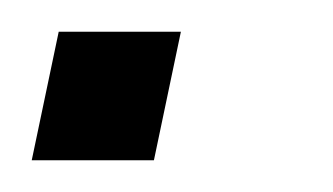

<svg xmlns="http://www.w3.org/2000/svg" viewBox="-39 -101 210 121"><path d="M-19 0H58L75 -81H-2Z"/></svg>

Font: Geist ExtraLight
Style: Italic
Weight: 200
Italic angle: -12°
Designer: Basement.studio, Andrés Briganti, Mateo Zaragoza
Foundry: Basement.studio, Vercel, Andrés Briganti, Guido Ferreyra, Mateo Zaragoza
Version: Version 1.500